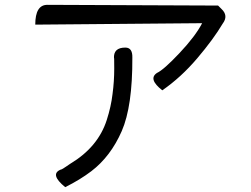

<svg xmlns="http://www.w3.org/2000/svg" viewBox="-20 -741 1040 795"><path d="M897 -704Q927 -676 902 -643Q864 -579 797 -500Q730 -421 652 -367Q592 -414 630 -439Q658 -452 723 -521Q789 -591 817 -645L126 -639Q126 -721 176 -721L883 -718ZM499 -544Q529 -544 528 -503Q529 -301 484 -198Q438 -93 358 -32Q312 3 250 34Q184 -20 232 -39Q234 -37 271 -63Q386 -132 422 -244Q440 -300 446 -352Q453 -404 453 -457Q453 -511 452 -499Q449 -544 499 -544Z"/></svg>

Font: Swei Half Moon CJK TC
Style: DemiLight
Weight: 350
Version: Version 2.125